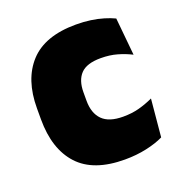

<svg xmlns="http://www.w3.org/2000/svg" viewBox="-101 -593 654 695"><g transform="rotate(-20 226.0 -246.0)"><path d="M265.5 13.5Q145 13.5 87 -49.5Q29 -112.5 29 -227V-269.5Q29 -380.5 87 -443.5Q145 -506.5 265 -506.5Q294.5 -506.5 321 -502.8Q347.5 -499 370 -492.2Q392.5 -485.5 410 -477L424 -332.5Q399.5 -345 371 -353.2Q342.5 -361.5 307.5 -361.5Q253.5 -361.5 230.2 -337Q207 -312.5 207 -266.5V-234Q207 -186 232.5 -160.2Q258 -134.5 312.5 -134.5Q346.5 -134.5 374.2 -142Q402 -149.5 429 -162L415.5 -17Q388 -3.5 349 5Q310 13.5 265.5 13.5Z"/></g></svg>

Font: Anek Devanagari Medium ExtraBold
Style: Regular
Weight: 800
Version: Version 1.003